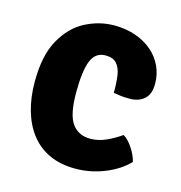

<svg xmlns="http://www.w3.org/2000/svg" viewBox="-85 -590 643 682"><g transform="rotate(15 237.0 -249.0)"><path d="M313.5 -281Q314 -319 309.8 -346Q305.5 -373 292 -387.5Q278.5 -402 251 -402Q214.5 -402 199.2 -365Q184 -328 184 -247.5Q184 -167 207.2 -134.5Q230.5 -102 274.5 -102Q304.5 -102 333.2 -115.2Q362 -128.5 386 -145.5Q404 -135 420.8 -109.5Q437.5 -84 442.5 -61.5Q409.5 -27 357.5 -6.2Q305.5 14.5 250.5 14.5Q196.5 14.5 155.5 -4.2Q114.5 -23 87.2 -57.8Q60 -92.5 46 -140.8Q32 -189 32 -247.5Q32 -344 64.8 -402.2Q97.5 -460.5 148.5 -486.8Q199.5 -513 254 -513Q296.5 -513 332 -500.8Q367.5 -488.5 393.2 -466.5Q419 -444.5 433 -414.5Q447 -384.5 447 -349Q447 -311.5 426.5 -293.5Q406 -275.5 373.5 -275.5Q355 -275.5 341.2 -277Q327.5 -278.5 313.5 -281Z"/></g></svg>

Font: Signika Negative
Style: Bold
Weight: 700
Designer: Anna Giedry
Foundry: Anna Giedry
Version: Version 2.001